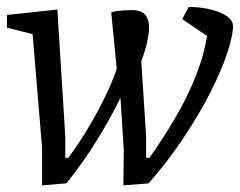

<svg xmlns="http://www.w3.org/2000/svg" viewBox="-20 -535 701 561"><path d="M102.8 6.6V-104.9L75.3 -435.2L0.3 -454.3V-491.2L147.6 -507.2L170.8 -135.6V-73.9H179.7Q212.3 -118 240.6 -166.1Q268.9 -214.2 289.9 -258.2Q310.9 -302.3 321.2 -334L305 -498.9Q318.4 -503 336.7 -504.3Q355 -505.6 363.7 -505.6Q384.6 -505.6 395.5 -499.1Q406.3 -492.5 410.9 -481Q415.5 -469.5 415.5 -454.8Q415.5 -437.8 409.7 -411.3Q403.8 -384.8 392.8 -356.5L407 -135.9L406.9 -73.9H416.7Q459.2 -133.8 494.4 -194.8Q529.7 -255.7 553.1 -315.6Q576.6 -375.4 584.9 -430.1L512.6 -479.1L531.2 -514.6Q552.1 -514.9 574.4 -511.5Q596.8 -508 616.4 -501Q636 -494 648.4 -483.4Q660.8 -472.7 660.8 -459.1Q660.8 -431 644 -380.1Q627.2 -329.1 595 -265.6Q562.7 -202.1 517 -133.2Q471.3 -64.3 414.3 0.7L340.5 6.6L341.7 -96.6L331.9 -249.2Q304.3 -191.7 262.2 -123.8Q220.1 -55.9 173.8 0.7Z"/></svg>

Font: Faustina Light
Style: Italic
Weight: 300
Italic angle: -8°
Designer: Alfonso Garcia
Foundry: http://www.omnibus-type.com
Version: Version 1.200